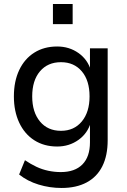

<svg xmlns="http://www.w3.org/2000/svg" viewBox="-20 -741 631 954"><path d="M286 193Q227 193 171.5 176Q116 159 75 126L104 55Q132 74 160.5 87.5Q189 101 220 107.5Q251 114 282 114Q352 114 389.5 76Q427 38 427 -34V-133H431Q416 -79 370 -46Q324 -13 264 -13Q199 -13 150.5 -44Q102 -75 75.5 -131.5Q49 -188 49 -262Q49 -337 75.5 -393Q102 -449 150.5 -479.5Q199 -510 264 -510Q324 -510 370 -477.5Q416 -445 432 -390H427V-501H515V-44Q515 32 488.5 85Q462 138 410.5 165.5Q359 193 286 193ZM283 -91Q348 -91 386.5 -137.5Q425 -184 425 -262Q425 -341 386.5 -386.5Q348 -432 283 -432Q217 -432 178.5 -386.5Q140 -341 140 -262Q140 -184 178.5 -137.5Q217 -91 283 -91ZM243 -621V-721H341V-621Z"/></svg>

Font: Nunitoga
Style: Medium
Weight: 500
Designer: Vernon Adams
Foundry: Vernon Adams
Version: Version 1.0